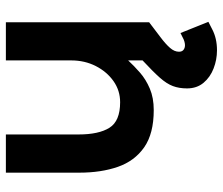

<svg xmlns="http://www.w3.org/2000/svg" viewBox="-74 -466 777 670"><g transform="rotate(-90 315.0 -131.5)"><path d="M180.3 -500V-246.3Q180.3 -175.7 203.7 -138.5Q227 -101.3 292.7 -101.3Q333.7 -101.3 366.5 -124.5Q399.3 -147.7 419 -186.3Q438.7 -225 438.7 -272V-500H571.7V0Q542.7 22.3 519.3 39.8Q496 57.3 482.5 72.7Q469 88 469 104Q469 114.7 475.5 119.8Q482 125 492 125Q497.3 125 504.5 123Q511.7 121 519.3 116.7L534.3 109.3L573.3 206.7L547.3 220Q515.7 236.7 474 236.7Q441 236.7 410.5 224.8Q380 213 360.5 189.7Q341 166.3 341 132Q341 104.3 349.2 82.7Q357.3 61 378.8 36.8Q400.3 12.7 438.7 -23V-73.3Q419.7 -52.7 396 -32Q372.3 -11.3 340.3 2.3Q308.3 16 265.3 16Q183.3 16 135.5 -17.3Q87.7 -50.7 67.3 -109.2Q47 -167.7 47 -243.3V-500Z"/></g></svg>

Font: Nata Sans
Style: Regular
Weight: 400
Designer: Daniel Uzquiano Cruz
Version: Version 1.001